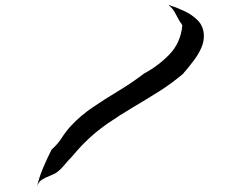

<svg xmlns="http://www.w3.org/2000/svg" viewBox="-20 -748 1040 796"><path d="M825 -606Q827 -578 815 -550.5Q803 -523 784 -498Q765 -473 749 -454Q746 -451 744 -448.5Q742 -446 740 -443Q692 -402 638.5 -368.5Q585 -335 531 -303Q477 -271 425.5 -235.5Q374 -200 329 -155Q315 -141 301.5 -125.5Q288 -110 274 -94Q261 -81 247 -64Q233 -47 219 -36Q205 -26 186.5 -19Q168 -12 153 -2.5Q138 7 133 28Q141 -10 158.5 -51.5Q176 -93 194 -128Q219 -150 236 -176.5Q253 -203 274 -226Q314 -269 365 -303.5Q416 -338 471 -371Q526 -404 577 -443Q637 -475 683 -523Q729 -571 736 -643Q721 -664 709.5 -688Q698 -712 678 -728Q710 -718 742.5 -703Q775 -688 798.5 -665Q822 -642 825 -606Z"/></svg>

Font: Yuji Mai
Style: Regular
Weight: 400
Designer: Kataoka Yuji
Foundry: Kinuta Font Factory
Version: Version 3.002